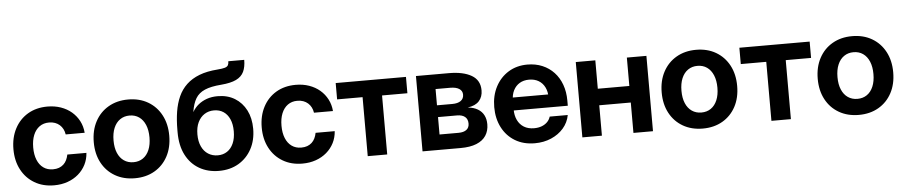

<svg xmlns="http://www.w3.org/2000/svg" viewBox="-42 -1013 6165 1309"><g transform="rotate(-5 3040.0 -358.5)"><path d="M285.2 11.7Q208.5 11.7 150.9 -22.5Q93.3 -56.6 61.3 -117.2Q29.3 -177.7 29.3 -257.3Q29.3 -336.9 61.3 -397.9Q93.3 -459 150.9 -493.2Q208.5 -527.3 285.2 -527.3Q334.5 -527.3 376.5 -512.7Q418.5 -498 450 -471.2Q481.4 -444.3 500.5 -407.7Q519.5 -371.1 522.9 -327.1H393.1Q390.1 -347.2 381.6 -363.8Q373 -380.4 359.4 -392.6Q345.7 -404.8 327.6 -411.4Q309.6 -418 286.6 -418Q248.5 -418 221.2 -398.2Q193.8 -378.4 179.2 -342.5Q164.6 -306.6 164.6 -257.3Q164.6 -208.5 179.2 -172.6Q193.8 -136.7 221.2 -117.2Q248.5 -97.7 286.6 -97.7Q309.6 -97.7 327.4 -104.2Q345.2 -110.8 358.4 -122.8Q371.6 -134.8 379.9 -151.9Q388.2 -168.9 392.1 -189.5H522.9Q520 -146 501.5 -109.4Q482.9 -72.8 451.2 -45.4Q419.4 -18.1 377.2 -3.2Q335 11.7 285.2 11.7Z M837.4 11.7Q760.7 11.7 702.4 -22Q644 -55.7 611.6 -116.2Q579.1 -176.8 579.1 -257.3Q579.1 -337.9 611.6 -398.7Q644 -459.5 702.4 -493.4Q760.7 -527.3 837.4 -527.3Q914.6 -527.3 972.7 -493.4Q1030.8 -459.5 1063.2 -398.7Q1095.7 -337.9 1095.7 -257.3Q1095.7 -176.8 1063.2 -116.2Q1030.8 -55.7 972.7 -22Q914.6 11.7 837.4 11.7ZM837.4 -98.1Q875 -98.1 902.6 -117.2Q930.2 -136.2 945.3 -172.1Q960.4 -208 960.4 -257.3Q960.4 -307.1 945.3 -343Q930.2 -378.9 902.6 -398.2Q875 -417.5 837.4 -417.5Q800.3 -417.5 772.5 -398.2Q744.6 -378.9 729.5 -343Q714.4 -307.1 714.4 -257.3Q714.4 -207.5 729.5 -171.9Q744.6 -136.2 772.5 -117.2Q800.3 -98.1 837.4 -98.1Z M1413.1 11.7Q1337.4 11.7 1278.8 -22Q1220.2 -55.7 1187.3 -119.6Q1154.3 -183.6 1154.3 -274.4V-291Q1154.3 -358.4 1163.3 -415.3Q1172.4 -472.2 1193.1 -518.3Q1213.9 -564.5 1249.5 -598.1Q1285.2 -631.8 1337.6 -652.1Q1390.1 -672.4 1462.9 -677.7Q1495.6 -680.2 1512.5 -685.1Q1529.3 -689.9 1535.2 -700Q1541 -710 1541 -727.5H1649.9Q1649.9 -679.2 1634.5 -646.5Q1619.1 -613.8 1581.8 -595.7Q1544.4 -577.6 1479 -572.3Q1407.7 -566.9 1366 -548.8Q1324.2 -530.8 1303.2 -495.8Q1282.2 -460.9 1273.4 -403.8H1273.9Q1290 -432.1 1314.9 -452.6Q1339.8 -473.1 1373 -484.9Q1406.2 -496.6 1447.3 -496.6Q1514.6 -496.6 1564.5 -466.1Q1614.3 -435.5 1642.1 -381.3Q1669.9 -327.1 1669.9 -254.4Q1669.9 -176.3 1637.5 -116.2Q1605 -56.2 1547.4 -22.2Q1489.7 11.7 1413.1 11.7ZM1414.1 -94.7Q1450.7 -94.7 1478.3 -113Q1505.9 -131.3 1521.2 -166Q1536.6 -200.7 1536.6 -249Q1536.6 -297.9 1521.2 -332Q1505.9 -366.2 1478.5 -384.3Q1451.2 -402.3 1414.1 -402.3Q1377.4 -402.3 1348.9 -384Q1320.3 -365.7 1304 -331.5Q1287.6 -297.4 1287.6 -248.5Q1287.6 -200.7 1303.7 -166Q1319.8 -131.3 1348.6 -113Q1377.4 -94.7 1414.1 -94.7Z M1984.4 11.7Q1907.7 11.7 1850.1 -22.5Q1792.5 -56.6 1760.5 -117.2Q1728.5 -177.7 1728.5 -257.3Q1728.5 -336.9 1760.5 -397.9Q1792.5 -459 1850.1 -493.2Q1907.7 -527.3 1984.4 -527.3Q2033.7 -527.3 2075.7 -512.7Q2117.7 -498 2149.2 -471.2Q2180.7 -444.3 2199.7 -407.7Q2218.8 -371.1 2222.2 -327.1H2092.3Q2089.4 -347.2 2080.8 -363.8Q2072.3 -380.4 2058.6 -392.6Q2044.9 -404.8 2026.9 -411.4Q2008.8 -418 1985.8 -418Q1947.8 -418 1920.4 -398.2Q1893.1 -378.4 1878.4 -342.5Q1863.8 -306.6 1863.8 -257.3Q1863.8 -208.5 1878.4 -172.6Q1893.1 -136.7 1920.4 -117.2Q1947.8 -97.7 1985.8 -97.7Q2008.8 -97.7 2026.6 -104.2Q2044.4 -110.8 2057.6 -122.8Q2070.8 -134.8 2079.1 -151.9Q2087.4 -168.9 2091.3 -189.5H2222.2Q2219.2 -146 2200.7 -109.4Q2182.1 -72.8 2150.4 -45.4Q2118.7 -18.1 2076.4 -3.2Q2034.2 11.7 1984.4 11.7Z M2431.6 0V-403.8H2257.3V-515.6H2738.3V-403.8H2564.9V0Z M2806.6 0V-515.6H3032.2Q3129.9 -515.6 3186.8 -482.4Q3243.7 -449.2 3243.7 -379.4Q3243.7 -335.4 3218.3 -306.9Q3192.9 -278.3 3139.6 -271Q3180.2 -267.1 3207.8 -250.7Q3235.4 -234.4 3249 -207.8Q3262.7 -181.2 3262.7 -146Q3262.7 -101.1 3241.2 -68.1Q3219.7 -35.2 3176.3 -17.6Q3132.8 0 3067.4 0ZM2932.1 -104.5H3062Q3097.2 -104.5 3116.5 -119.1Q3135.7 -133.8 3135.7 -161.6Q3135.7 -191.9 3116.5 -207.8Q3097.2 -223.6 3062 -223.6H2932.1ZM2932.1 -304.2H3036.6Q3074.7 -304.2 3095.2 -319.1Q3115.7 -334 3115.7 -361.3Q3115.7 -387.2 3093.8 -401.4Q3071.8 -415.5 3032.2 -415.5H2932.1Z M3574.7 11.7Q3497.1 11.7 3439.7 -22.9Q3382.3 -57.6 3351.1 -118.4Q3319.8 -179.2 3319.8 -257.3Q3319.8 -335.9 3351.8 -397Q3383.8 -458 3440.2 -492.7Q3496.6 -527.3 3569.8 -527.3Q3626 -527.3 3672.1 -507.8Q3718.3 -488.3 3751.5 -452.6Q3784.7 -417 3802.5 -367.9Q3820.3 -318.8 3820.3 -259.8V-223.6H3370.1V-312H3754.9L3694.8 -289.6Q3694.8 -331.1 3679.9 -361.1Q3665 -391.1 3637.5 -407.5Q3609.9 -423.8 3572.3 -423.8Q3535.2 -423.8 3507.8 -407.5Q3480.5 -391.1 3465.3 -361.1Q3450.2 -331.1 3450.2 -289.6V-231.4Q3450.2 -189.5 3465.3 -157.7Q3480.5 -126 3509 -108.4Q3537.6 -90.8 3578.1 -90.8Q3607.9 -90.8 3630.9 -99.6Q3653.8 -108.4 3669.2 -124Q3684.6 -139.6 3690.9 -160.6H3814.5Q3805.2 -109.9 3771.5 -71Q3737.8 -32.2 3687 -10.3Q3636.2 11.7 3574.7 11.7Z M4286.1 -321.3V-208H3997.6V-321.3ZM4034.2 -515.6V0H3900.4V-515.6ZM4383.8 -515.6V0H4250V-515.6Z M4724.1 11.7Q4647.5 11.7 4589.1 -22Q4530.8 -55.7 4498.3 -116.2Q4465.8 -176.8 4465.8 -257.3Q4465.8 -337.9 4498.3 -398.7Q4530.8 -459.5 4589.1 -493.4Q4647.5 -527.3 4724.1 -527.3Q4801.3 -527.3 4859.4 -493.4Q4917.5 -459.5 4950 -398.7Q4982.4 -337.9 4982.4 -257.3Q4982.4 -176.8 4950 -116.2Q4917.5 -55.7 4859.4 -22Q4801.3 11.7 4724.1 11.7ZM4724.1 -98.1Q4761.7 -98.1 4789.3 -117.2Q4816.9 -136.2 4832 -172.1Q4847.2 -208 4847.2 -257.3Q4847.2 -307.1 4832 -343Q4816.9 -378.9 4789.3 -398.2Q4761.7 -417.5 4724.1 -417.5Q4687 -417.5 4659.2 -398.2Q4631.3 -378.9 4616.2 -343Q4601.1 -307.1 4601.1 -257.3Q4601.1 -207.5 4616.2 -171.9Q4631.3 -136.2 4659.2 -117.2Q4687 -98.1 4724.1 -98.1Z M5194.3 0V-403.8H5020V-515.6H5501V-403.8H5327.6V0Z M5792 11.7Q5715.3 11.7 5657 -22Q5598.6 -55.7 5566.2 -116.2Q5533.7 -176.8 5533.7 -257.3Q5533.7 -337.9 5566.2 -398.7Q5598.6 -459.5 5657 -493.4Q5715.3 -527.3 5792 -527.3Q5869.1 -527.3 5927.2 -493.4Q5985.4 -459.5 6017.8 -398.7Q6050.3 -337.9 6050.3 -257.3Q6050.3 -176.8 6017.8 -116.2Q5985.4 -55.7 5927.2 -22Q5869.1 11.7 5792 11.7ZM5792 -98.1Q5829.6 -98.1 5857.2 -117.2Q5884.8 -136.2 5899.9 -172.1Q5915 -208 5915 -257.3Q5915 -307.1 5899.9 -343Q5884.8 -378.9 5857.2 -398.2Q5829.6 -417.5 5792 -417.5Q5754.9 -417.5 5727.1 -398.2Q5699.2 -378.9 5684.1 -343Q5668.9 -307.1 5668.9 -257.3Q5668.9 -207.5 5684.1 -171.9Q5699.2 -136.2 5727.1 -117.2Q5754.9 -98.1 5792 -98.1Z"/></g></svg>

Font: Inter Cardless Display
Style: Bold
Weight: 700
Designer: Rasmus Andersson
Foundry: rsms
Version: Version 4.001;git-9221beed3